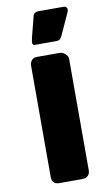

<svg xmlns="http://www.w3.org/2000/svg" viewBox="-95 -904 546 951"><g transform="rotate(-10 178.0 -428.0)"><path d="M86.9 -595.7Q86.9 -612.3 95.7 -623Q104.5 -634.8 123 -634.8Q162.1 -634.8 238.3 -634.8Q244.1 -634.8 251 -631.8Q257.8 -629.9 263.7 -624Q269.5 -619.1 274.4 -612.3Q278.3 -605.5 278.3 -595.7Q278.3 -410.2 278.3 -38.1Q278.3 -19.5 267.6 -9.8Q257.8 0 238.3 0Q200.2 0 123 0Q86.9 0 86.9 -38.1Q86.9 -224.6 86.9 -595.7ZM141.6 -835Q143.6 -846.7 151.4 -851.6Q159.2 -856.4 168 -856.4Q210.9 -856.4 296.9 -856.4Q304.7 -856.4 308.6 -852.5Q311.5 -849.6 313.5 -845.7Q313.5 -842.8 313.5 -839.8Q313.5 -837.9 313.5 -835Q312.5 -829.1 309.6 -824.2Q293.9 -788.1 260.7 -716.8Q254.9 -705.1 249 -700.2Q243.2 -695.3 234.4 -695.3Q197.3 -695.3 124 -695.3Q117.2 -695.3 114.3 -699.2Q111.3 -703.1 111.3 -709Q111.3 -714.8 113.3 -720.7Q114.3 -727.5 115.2 -732.4Q124 -766.6 141.6 -835Z"/></g></svg>

Font: Cocogoose
Style: Regular
Weight: 400
Designer: Cosimo Lorenzo Pancini
Version: Version 1.000